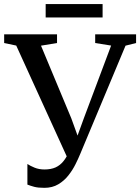

<svg xmlns="http://www.w3.org/2000/svg" viewBox="-34 -912 690 946"><path d="M184.5 13.5Q153.5 13.5 134.8 8.5Q116 3.5 101 -2.5V-104Q114.5 -95 136.2 -86Q158 -77 185.5 -77Q217 -77 239.8 -87.2Q262.5 -97.5 279.2 -118.5Q296 -139.5 308.5 -171L305.5 -118L46 -687.5L-13.5 -700V-743H247V-700L168 -687L317.5 -328.5L363.5 -201.5L333 -202.5L379 -329L513.5 -687.5L435 -700V-743H636.5V-700L584.5 -687L361.5 -154Q352.5 -132 338.2 -103.2Q324 -74.5 303.2 -48Q282.5 -21.5 253.2 -4Q224 13.5 184.5 13.5ZM471.5 -892V-826H191V-892Z"/></svg>

Font: Merriweather 48pt
Style: Regular
Weight: 400
Version: Version 2.100